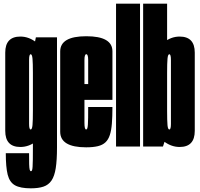

<svg xmlns="http://www.w3.org/2000/svg" viewBox="-20 -805 1100 1055"><path d="M149.5 229.8Q92 229.8 62.4 213.2Q32.8 196.6 22.2 154.8Q11.8 112.9 11.8 36.9H139.8Q139.8 74.5 140.2 96.1Q140.8 117.8 143 126.8Q145.2 135.8 150.2 135.8Q153.9 135.8 156.1 130.3Q158.2 124.9 159.1 110.9Q160 97 160.4 71.6Q160.8 46.1 160.8 6V-519.8L177.2 -600H293.2V5.5Q293.2 74.9 286.3 118.9Q279.4 162.9 263 187Q246.6 211.1 219 220.4Q191.4 229.8 149.5 229.8ZM92 2.6Q8.8 2.6 8.8 -85.9Q8.8 -174.5 8.8 -301Q8.8 -427.8 8.8 -515.9Q8.8 -604.1 92 -604.1Q140.4 -604.1 182.8 -569.4Q225.2 -534.6 225.2 -453.4L160.8 -405.1Q160.8 -457.9 158.6 -482.4Q156.4 -506.9 148.5 -506.9Q139.8 -506.9 139.8 -475.6Q139.8 -444.4 139.8 -301Q139.8 -156 139.8 -124.8Q139.8 -93.5 148.5 -93.5Q156.4 -93.5 158.6 -118Q160.8 -142.5 160.8 -196.8L225.2 -147Q225.2 -65.8 182.8 -31.6Q140.4 2.6 92 2.6Z M453.4 4.5Q310.8 4.5 310.8 -81.2Q310.8 -167 310.8 -298.8Q310.8 -439.1 310.8 -522.5Q310.8 -605.9 454.2 -605.9Q597.8 -605.9 597.8 -523.1Q597.8 -440.4 597.8 -302.5Q597.8 -278 597.8 -256.2H432.5V-343.1H473L464.5 -331.2Q464.5 -442.4 464.5 -474.8Q464.5 -507.1 454.2 -507.1Q444 -507.1 444 -474.8Q444 -442.4 444 -302.8Q444 -165.2 444 -129.4Q444 -93.5 453.4 -93.5ZM453.4 -93.5Q457.4 -93.5 459.6 -99.7Q461.9 -105.9 462.9 -120.1Q463.9 -134.2 464.2 -158.1Q464.5 -182 464.5 -216.9H597.8Q597.8 -164.4 594.8 -126.6Q591.9 -88.9 583.6 -63.4Q575.4 -38 559.6 -23.1Q543.8 -8.1 517.7 -1.8Q491.6 4.5 453.4 4.5L446.2 -40.2Z M617.6 0V-785H749.4V0Z M766.5 0V-785H898.2V-69.5L875.5 0ZM967 2.6Q918.6 2.6 876.2 -31.6Q833.8 -65.8 833.8 -147L898.2 -196.8Q898.2 -141 900.4 -117.2Q902.6 -93.5 910.5 -93.5Q919.2 -93.5 919.2 -124Q919.2 -154.5 919.2 -301Q919.2 -444.4 919.2 -475.6Q919.2 -506.9 910.5 -506.9Q902.6 -506.9 900.4 -482.4Q898.2 -457.9 898.2 -405.1L833.8 -453.4Q833.8 -534.6 876.2 -569.4Q918.6 -604.1 967 -604.1Q1050.2 -604.1 1050.2 -515.9Q1050.2 -427.8 1050.2 -301Q1050.2 -174.5 1050.2 -85.9Q1050.2 2.6 967 2.6Z"/></svg>

Font: Anybody UltraCondensed Thin
Style: Regular
Weight: 100
Width: 1
Designer: Tyler Finck
Foundry: Etcetera Type Company
Version: Version 1.110